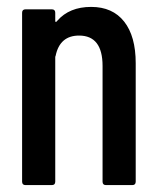

<svg xmlns="http://www.w3.org/2000/svg" viewBox="-20 -536 458 556"><path d="M244 -516Q306 -516 339.5 -473.5Q373 -431 373 -353V-10Q373 0 363 0H287Q277 0 277 -10V-345Q277 -433 209 -433Q153 -433 141 -374Q140 -373 140 -370V-10Q140 0 130 0H54Q44 0 44 -10V-499Q44 -509 54 -509H130Q140 -509 140 -499V-477Q140 -468 146 -476Q181 -516 244 -516Z"/></svg>

Font: Barlow Condensed Medium
Style: Regular
Weight: 500
Width: 3
Designer: Jeremy Tribby
Foundry: Tribby Type
Version: Version 1.422;hotconv 1.0.109;makeotfexe 2.5.65596